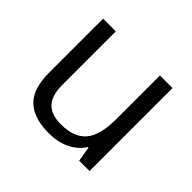

<svg xmlns="http://www.w3.org/2000/svg" viewBox="-131 -701 876 876"><g transform="rotate(45 307.0 -262.5)"><path d="M162.1 -535.2V-188Q162.1 -122.6 191.9 -90.3Q221.7 -58.1 285.2 -58.1Q369.1 -58.1 408 -104Q446.8 -149.9 446.8 -253.9V-535.2H527.8V0H460.9L449.2 -71.8H444.8Q419.9 -32.2 375.7 -11.2Q331.5 9.8 274.9 9.8Q177.2 9.8 128.7 -36.6Q80.1 -83 80.1 -185.1V-535.2Z"/></g></svg>

Font: f3_1792  
Style: Regular
Weight: 400
Foundry: Ascender Corporation
Version: Version 1.10